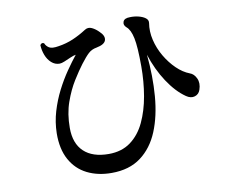

<svg xmlns="http://www.w3.org/2000/svg" viewBox="-81 -850 1162 961"><g transform="rotate(-10 500.0 -370.0)"><path d="M412 6Q342 6 288 -21Q234 -48 204 -102.5Q174 -157 175 -237Q176 -294 192 -347.5Q208 -401 232.5 -449Q257 -497 285 -537.5Q313 -578 337 -608Q325 -606 308 -598.5Q291 -591 275.5 -584.5Q260 -578 250 -578Q227 -578 209 -594Q191 -610 181.5 -635Q172 -660 171 -686Q179 -699 191 -692Q197 -677 211.5 -668Q226 -659 260 -665Q300 -671 335 -686Q370 -701 404 -723Q421 -734 440 -725Q459 -716 476 -698Q500 -675 493.5 -654Q487 -633 445 -625Q421 -621 404 -605.5Q387 -590 362 -557Q340 -528 312.5 -484Q285 -440 264.5 -382Q244 -324 244 -252Q244 -173 288 -131.5Q332 -90 414 -90Q480 -90 525.5 -123.5Q571 -157 598 -214.5Q625 -272 637.5 -344Q650 -416 650 -494Q650 -593 640.5 -638Q631 -683 611 -699Q595 -713 601.5 -729.5Q608 -746 636 -746Q659 -747 680.5 -741.5Q702 -736 715 -726Q728 -716 726 -701Q719 -659 729.5 -614.5Q740 -570 763.5 -530Q787 -490 818 -460Q849 -430 883 -417Q904 -410 915.5 -385Q927 -360 916 -328Q909 -306 888 -299.5Q867 -293 844 -309Q796 -342 754.5 -405Q713 -468 688 -546Q699 -435 691 -335Q683 -235 651.5 -158.5Q620 -82 561 -38Q502 6 412 6Z"/></g></svg>

Font: Zen Old Mincho
Style: Bold
Weight: 700
Designer: Yoshimichi Ohira
Foundry: Positype
Version: Version 1.500